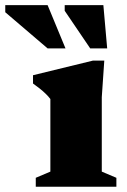

<svg xmlns="http://www.w3.org/2000/svg" viewBox="-106 -710 482 730"><path d="M290.5 -479.5 281 -340.5V-57.5L336.5 -34V0H30V-34L85.5 -57.5V-333.5Q78.5 -343 68.2 -353Q58 -363 45.5 -373Q33 -383 19.5 -392.5V-424L247 -479.5ZM143 -526H75L-86 -663.5V-690.5H75ZM301.5 -526H237L140 -669V-690.5H287Z"/></svg>

Font: Newsreader ExtraBold
Style: Regular
Weight: 800
Designer: Hugues Gentile
Foundry: Production Type
Version: Version 1.003